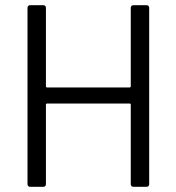

<svg xmlns="http://www.w3.org/2000/svg" viewBox="-20 -720 680 740"><path d="M484 -690V-387C484 -385 482 -383 480 -383H161C159 -383 157 -385 157 -387V-690C157 -696 153 -700 147 -700H96C90 -700 86 -696 86 -690V-10C86 -4 90 0 96 0H147C153 0 157 -4 157 -10V-317C157 -319 159 -321 161 -321H480C482 -321 484 -319 484 -317V-10C484 -4 488 0 494 0H545C551 0 555 -4 555 -10V-690C555 -696 551 -700 545 -700H494C488 -700 484 -696 484 -690Z"/></svg>

Font: Elastic
Style: elastic
Weight: 400
Designer: Jeremy Tribby
Foundry: Tribby Type
Version: Version 1.422;hotconv 1.0.109;makeotfexe 2.5.65596